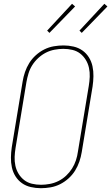

<svg xmlns="http://www.w3.org/2000/svg" viewBox="-20 -982 585 1010"><path d="M195 8Q168 8 142 2Q116 -4 95.5 -18.5Q75 -33 61.5 -54.5Q48 -76 42.5 -101.5Q37 -127 37.5 -154Q38 -181 42 -208L99 -553Q103 -578 111.5 -603Q120 -628 134 -650.5Q148 -673 168.5 -691.5Q189 -710 213 -722Q237 -734 263 -738.5Q289 -743 314 -743Q341 -743 367 -737Q393 -731 413.5 -716.5Q434 -702 447.5 -680.5Q461 -659 466.5 -633.5Q472 -608 471.5 -581Q471 -554 467 -527L410 -182Q406 -157 397.5 -132Q389 -107 375 -84.5Q361 -62 340.5 -43.5Q320 -25 296 -13Q272 -1 246 3.5Q220 8 195 8ZM196 -10Q218 -10 242 -14.5Q266 -19 288 -30Q310 -41 328 -58Q346 -75 359 -95.5Q372 -116 379.5 -139Q387 -162 390 -185L447 -530Q451 -554 452 -578Q453 -602 448 -625Q443 -648 431 -667.5Q419 -687 401.5 -700.5Q384 -714 361 -719.5Q338 -725 313 -725Q291 -725 267 -720.5Q243 -716 221.5 -705Q200 -694 181.5 -677Q163 -660 150 -639.5Q137 -619 130 -596Q123 -573 119 -550L62 -205Q58 -181 57 -157Q56 -133 61 -110Q66 -87 78 -67.5Q90 -48 107.5 -34.5Q125 -21 148 -15.5Q171 -10 196 -10ZM410 -809 398 -821 529 -962 545 -948ZM240 -809 228 -821 359 -962 375 -948Z"/></svg>

Font: Iosevka Term Curly Th Obl
Style: Regular
Weight: 100
Italic angle: -9°
Designer: Belleve Invis
Foundry: Belleve Invis
Version: Version 32.3.0